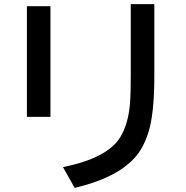

<svg xmlns="http://www.w3.org/2000/svg" viewBox="-20 -844 900 927"><path d="M109.9 -814H223.6V-279.8H109.9ZM611.3 -824.2H725.1V-475.1Q725.1 -291 695.3 -201.2Q670.4 -124.5 627.4 -79.1Q538.1 17.1 340.3 63L284.2 -37.1Q500.5 -81.1 561.5 -183.1Q600.1 -248 607.9 -347.2Q611.3 -393.1 611.3 -474.1Z"/></svg>

Font: BIZ UDPGothic
Style: Bold
Weight: 700
Designer: TypeBank Co., Ltd.
Foundry: Morisawa Inc.
Version: Version 1.051